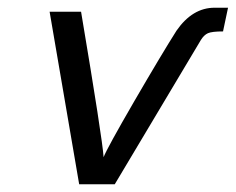

<svg xmlns="http://www.w3.org/2000/svg" viewBox="-20 -475 608 495"><path d="M107.9 -444.8H189Q244.1 -116.7 247.1 -69.8Q255.9 -92.8 326.4 -214.4Q397 -335.9 435.1 -396Q476.1 -455.1 533.2 -455.1H567.9L555.2 -395V-394Q526.4 -394 516.1 -389.4Q505.9 -384.8 498 -372.1L275.9 0H184.1Z"/></svg>

Font: CMU Sans Serif
Style: Oblique
Weight: 500
Italic angle: -12°
Version: Version 0.7.0